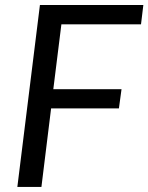

<svg xmlns="http://www.w3.org/2000/svg" viewBox="-20 -736 584 756"><path d="M535.2 -640.1H221.7L189.9 -384.8H458.5L448.2 -309.1H181.2L143.1 0H48.3L137.2 -716.3H544.4Z"/></svg>

Font: Lato-Italic
Style: Italic
Weight: 400
Italic angle: -7°
Designer: Lukasz Dziedzic
Foundry: tyPoland Lukasz Dziedzic
Version: Version 1.104; Western+Polish opensource